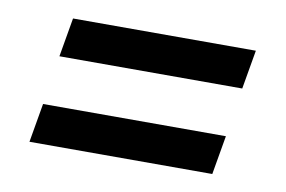

<svg xmlns="http://www.w3.org/2000/svg" viewBox="-42 -537 585 393"><g transform="rotate(10 250.0 -340.0)"><path d="M68 -391 82 -472H462L448 -391ZM418 -208H38L52 -289H432Z"/></g></svg>

Font: Iosevka Semibold Oblique
Style: Regular
Weight: 600
Italic angle: -9°
Monospace: yes
Designer: Belleve Invis
Foundry: Belleve Invis
Version: Version 32.5.0; ttfautohint (v1.8.4)